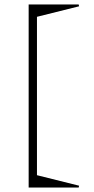

<svg xmlns="http://www.w3.org/2000/svg" viewBox="-20 -720 421 857"><path d="M107.9 117.2V-700.2H331.1L333 -691.9L145 -645V62L333 108.9L331.1 117.2Z"/></svg>

Font: Halibut Exp Thin
Style: Regular
Weight: 250
Width: 7
Designer: Matteo Maggi
Foundry: Collletttivo
Version: Version 3.080 | FøM Fix